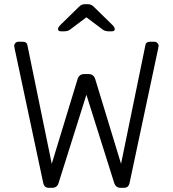

<svg xmlns="http://www.w3.org/2000/svg" viewBox="-20 -900 828 920"><path d="M48 0ZM677 -685Q680 -700 699 -700H720Q728 -700 734 -694Q740 -688 740 -680L738 -668L601 -24Q598 -11 591.5 -5.5Q585 0 573 0H558Q535 0 527 -24L394 -446L261 -24Q254 0 230 0H215Q203 0 196.5 -5.5Q190 -11 187 -24L50 -668L48 -680Q48 -688 54 -694Q60 -700 68 -700H89Q108 -700 111 -685L228 -115L352 -522Q360 -545 383 -545H405Q428 -545 436 -522L560 -115ZM431 -866 518 -781Q530 -769 530 -761Q530 -750 516 -750H499Q492 -750 485 -752Q478 -754 474 -757L394 -817L314 -757Q310 -754 303 -752Q296 -750 289 -750H272Q258 -750 258 -761Q258 -769 270 -781L357 -866Q366 -875 372.5 -877.5Q379 -880 389 -880H399Q408 -880 415 -877.5Q422 -875 431 -866Z"/></svg>

Font: Hezaedrus Light
Style: Regular
Weight: 300
Designer: Hubert & Fischer
Foundry: Hubert & Fischer
Version: Version 1.10;September 3, 2019;FontCreator 11.5.0.2425 64-bi